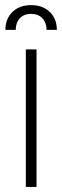

<svg xmlns="http://www.w3.org/2000/svg" viewBox="-20 -742 248 762"><path d="M82.5 0V-545.9H125V0ZM1.5 -623.5Q1.5 -667.5 29.5 -694.6Q57.6 -721.7 103.5 -721.7Q149.4 -721.7 177.5 -694.6Q205.6 -667.5 205.6 -623.5H164.6Q164.6 -652.3 147.9 -669.7Q131.3 -687 103.5 -687Q75.2 -687 58.8 -669.7Q42.5 -652.3 42.5 -623.5Z"/></svg>

Font: Inter Tight ExtraLight
Style: Regular
Weight: 250
Designer: Rasmus Andersson
Foundry: rsms
Version: Version 3.004